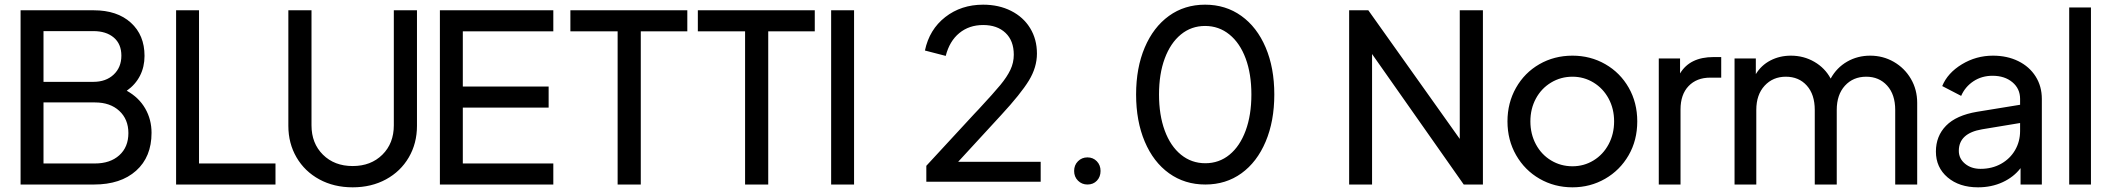

<svg xmlns="http://www.w3.org/2000/svg" viewBox="-20 -789 9018 821"><path d="M68 -745H381Q481 -745 539.5 -692Q598 -639 598 -550Q598 -503 578.5 -465Q559 -427 522 -401Q574 -372 601 -325Q628 -278 628 -221Q628 -118 562 -59Q496 0 382 0H68ZM386 -90Q451 -90 490 -125Q529 -160 529 -220Q529 -279 490 -315Q451 -351 386 -351H166V-90ZM379 -439Q433 -439 466 -470Q499 -501 499 -551Q499 -601 466.5 -628.5Q434 -656 379 -656H166V-439Z M733 -745H831V-90H1158V0H733Z M1213 -251V-745H1312V-253Q1312 -176 1361 -127.5Q1410 -79 1488 -79Q1566 -79 1615 -127.5Q1664 -176 1664 -253V-745H1763V-251Q1763 -176 1728 -116Q1693 -56 1630.5 -22Q1568 12 1488 12Q1408 12 1345.5 -22Q1283 -56 1248 -116Q1213 -176 1213 -251Z M1861 -745H2346V-655H1959V-419H2326V-329H1959V-90H2346V0H1861Z M2621 -655H2419V-745H2919V-655H2720V0H2621Z M3166 -655H2964V-745H3464V-655H3265V0H3166Z M3534 -745H3632V0H3534Z M3941 -80 4147 -303 4165 -322Q4229 -391 4257.5 -425.5Q4286 -460 4300.5 -490.5Q4315 -521 4315 -555Q4315 -615 4279.5 -648.5Q4244 -682 4184 -682Q4124 -682 4082 -647.5Q4040 -613 4024 -550L3935 -573Q3954 -663 4022 -716Q4090 -769 4184 -769Q4251 -769 4303.5 -742.5Q4356 -716 4385 -668.5Q4414 -621 4414 -560Q4414 -501 4379.5 -444.5Q4345 -388 4261 -297L4077 -97H4430V-12H3941Z M4573 -58Q4573 -83 4589.5 -99.5Q4606 -116 4630 -116Q4654 -116 4670 -99.5Q4686 -83 4686 -58Q4686 -33 4670.5 -16.5Q4655 0 4630 0Q4606 0 4589.5 -16.5Q4573 -33 4573 -58Z M4838 -385Q4838 -499 4875 -586Q4912 -673 4978.5 -721Q5045 -769 5133 -769Q5221 -769 5288 -721Q5355 -673 5392 -586Q5429 -499 5429 -385Q5429 -271 5392 -183.5Q5355 -96 5288.5 -48Q5222 0 5134 0Q5046 0 4979 -48Q4912 -96 4875 -183.5Q4838 -271 4838 -385ZM5134 -91Q5193 -91 5237.5 -127.5Q5282 -164 5306.5 -230.5Q5331 -297 5331 -385Q5331 -473 5306.5 -539Q5282 -605 5237 -641.5Q5192 -678 5133 -678Q5074 -678 5029.5 -641.5Q4985 -605 4960.5 -539Q4936 -473 4936 -385Q4936 -297 4960.5 -230.5Q4985 -164 5030 -127.5Q5075 -91 5134 -91Z M5749 -745H5831L6222 -195V-745H6321V0H6239L5847 -558V0H5749Z M6426 -270Q6426 -349 6462.5 -413.5Q6499 -478 6562.5 -514.5Q6626 -551 6704 -551Q6781 -551 6844.5 -514.5Q6908 -478 6944.5 -414Q6981 -350 6981 -270Q6981 -189 6944 -125Q6907 -61 6843.5 -24.5Q6780 12 6704 12Q6627 12 6563.5 -24.5Q6500 -61 6463 -125.5Q6426 -190 6426 -270ZM6704 -78Q6753 -78 6794 -103Q6835 -128 6858.5 -172Q6882 -216 6882 -270Q6882 -324 6858.5 -367.5Q6835 -411 6794 -436Q6753 -461 6704 -461Q6654 -461 6612.5 -436Q6571 -411 6547.5 -367.5Q6524 -324 6524 -270Q6524 -216 6547.5 -172Q6571 -128 6612.5 -103Q6654 -78 6704 -78Z M7073 -539H7164V-475Q7206 -545 7307 -545H7340V-457H7293Q7235 -457 7200.5 -421Q7166 -385 7166 -321V0H7073Z M7397 -539H7488V-472Q7511 -510 7550.5 -530.5Q7590 -551 7638 -551Q7693 -551 7738.5 -524.5Q7784 -498 7808 -453Q7834 -500 7878.5 -525.5Q7923 -551 7977 -551Q8032 -551 8078 -524.5Q8124 -498 8151 -452Q8178 -406 8178 -349V0H8084V-319Q8084 -385 8049.5 -423Q8015 -461 7960 -461Q7904 -461 7869 -422.5Q7834 -384 7834 -319V0H7740V-319Q7740 -385 7706 -423Q7672 -461 7616 -461Q7561 -461 7525.5 -422.5Q7490 -384 7490 -319V0H7397Z M8258 -141Q8258 -207 8301.5 -251.5Q8345 -296 8434 -311L8618 -341V-366Q8618 -410 8585 -437.5Q8552 -465 8500 -465Q8454 -465 8418.5 -441.5Q8383 -418 8366 -379L8285 -421Q8308 -477 8369 -514Q8430 -551 8502 -551Q8563 -551 8610.5 -527.5Q8658 -504 8684.5 -462Q8711 -420 8711 -366V0H8620V-70Q8591 -32 8543.5 -10Q8496 12 8438 12Q8358 12 8308 -30.5Q8258 -73 8258 -141ZM8449 -67Q8498 -67 8536.5 -88.5Q8575 -110 8596.5 -147Q8618 -184 8618 -229V-263L8455 -236Q8356 -219 8356 -144Q8356 -111 8382.5 -89Q8409 -67 8449 -67Z M8828 -757H8921V0H8828Z"/></svg>

Font: BLUETTI 2.0 Normal
Style: Normal
Weight: 400
Designer: Stijn de Vries
Foundry: tokotype
Version: Version 2.005;October 31, 2023;FontCreator 14.0.0.2814 64-bi